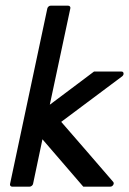

<svg xmlns="http://www.w3.org/2000/svg" viewBox="-20 -660 463 689"><path d="M415.5 -403.3Q422.4 -403.3 423.3 -397.2Q424.3 -391.1 418.5 -386.2L199.7 -222.7Q246.6 -168.5 293.2 -115Q339.8 -61.5 386.2 -7.3Q390.1 -2.4 386.2 3.7Q382.3 9.8 375.5 9.8H278.8L132.3 -160.2L98.6 0Q97.7 3.9 94 6.8Q90.3 9.8 86.4 9.8H23.4Q19.5 9.8 17.3 6.8Q15.1 3.9 16.1 0L149.9 -629.9Q150.9 -633.8 154.3 -636.7Q157.7 -639.6 161.6 -639.6H224.6Q228.5 -639.6 231 -636.7Q233.4 -633.8 232.4 -629.9L158.7 -284.2Q199.2 -314.5 238.5 -344Q277.8 -373.5 317.4 -403.3Z"/></svg>

Font: Fibel Nord
Style: Bold Italic
Weight: 700
Designer: Peter Wiegel
Foundry: Peter Wioegel
Version: Version 000.000